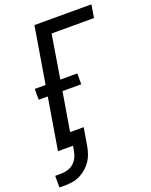

<svg xmlns="http://www.w3.org/2000/svg" viewBox="-196 -824 877 1115"><g transform="rotate(-20 242.0 -267.0)"><path d="M-27 201V129H9Q29 129 50 123Q71 117 87.5 102.5Q104 88 113 68Q122 48 125 28L130 0H37L90 -319H34V-386H101L159 -735H511L498 -655H236L192 -386H297V-319H181L141 -80H225L207 28Q203 51 195.5 74Q188 97 174.5 117.5Q161 138 142 154.5Q123 171 101 182Q79 193 55.5 197Q32 201 9 201Z"/></g></svg>

Font: Iosevka SS04 Medium Oblique
Style: Regular
Weight: 500
Italic angle: -9°
Monospace: yes
Designer: Belleve Invis
Foundry: Belleve Invis
Version: Version 19.0.0; ttfautohint (v1.8.4)